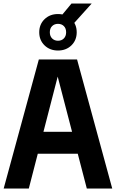

<svg xmlns="http://www.w3.org/2000/svg" viewBox="-20 -1081 665 1101"><path d="M1.1 0 202.7 -740H421.9L623.6 0H477.8L302.7 -673H318.9L145.2 0ZM123 -199.4 151.3 -325.1H472.7L501 -199.4ZM312.5 -791.3Q266 -791.3 235.5 -820.8Q205 -850.4 205 -895.9Q205 -941.5 235.5 -971Q266 -1000.5 312.5 -1000.5Q359.2 -1000.5 389.5 -971Q419.9 -941.5 419.9 -895.9Q419.9 -850.4 389.5 -820.8Q359.2 -791.3 312.5 -791.3ZM312.5 -847.4Q333.3 -847.4 346.2 -860.6Q359.2 -873.8 359.2 -895.9Q359.2 -918.5 346.2 -931.4Q333.3 -944.3 312.5 -944.3Q292.1 -944.3 278.9 -931.4Q265.7 -918.5 265.7 -895.9Q265.7 -873.8 278.9 -860.6Q292.1 -847.4 312.5 -847.4ZM389.6 -931.5 319.3 -975.7 390 -1060.8H505.8Z"/></svg>

Font: Encode Sans Condensed Thin
Style: Regular
Weight: 100
Width: 3
Designer: Multiple Designers
Foundry: Impallari Type
Version: Version 3.002